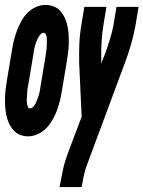

<svg xmlns="http://www.w3.org/2000/svg" viewBox="-44 -548 585 783"><path d="M71 8Q53 8 37 1.5Q21 -5 10 -18Q-1 -31 -8 -46.5Q-15 -62 -18.5 -80Q-22 -98 -23 -115.5Q-24 -133 -23.5 -151Q-23 -169 -20.5 -187.5Q-18 -206 -15 -225L5 -345Q8 -364 13 -384Q18 -404 25 -423Q32 -442 42.5 -461Q53 -480 67.5 -495Q82 -510 102 -519Q122 -528 141 -528Q159 -528 175.5 -521.5Q192 -515 203 -502Q214 -489 221 -473.5Q228 -458 231.5 -440Q235 -422 236 -404.5Q237 -387 236.5 -369Q236 -351 233.5 -332.5Q231 -314 228 -295L208 -175Q205 -156 200 -136Q195 -116 188 -97Q181 -78 170 -59Q159 -40 144.5 -25Q130 -10 110 -1Q90 8 71 8ZM78 -106Q86 -106 92.5 -113.5Q99 -121 102.5 -129Q106 -137 109 -145Q112 -153 114.5 -161Q117 -169 118.5 -177.5Q120 -186 121 -194L141 -314Q142 -319 142.5 -324.5Q143 -330 144 -335.5Q145 -341 145.5 -346.5Q146 -352 146.5 -357Q147 -362 147 -367.5Q147 -373 147 -378.5Q147 -384 147 -389Q147 -394 146 -399Q145 -404 142 -409Q139 -414 134 -414Q126 -414 120 -406.5Q114 -399 110 -391Q106 -383 103 -375Q100 -367 98 -359Q96 -351 94.5 -342.5Q93 -334 92 -326L72 -206Q71 -201 70 -195.5Q69 -190 68 -184.5Q67 -179 67 -173.5Q67 -168 66.5 -163Q66 -158 65.5 -152.5Q65 -147 65 -141.5Q65 -136 65.5 -131Q66 -126 67 -121Q68 -116 70.5 -111Q73 -106 78 -106ZM199 215 200 208Q206 175 213 143Q220 111 232 79L289 -72L279 -288Q278 -327 279.5 -367Q281 -407 288 -447L300 -520H390L378 -447Q372 -410 370 -374Q368 -338 369 -302L368 -288L388 -337Q397 -364 405.5 -391.5Q414 -419 419 -447L431 -520H521L509 -447Q502 -407 490.5 -367Q479 -327 464 -288L309 129Q302 148 298 168Q294 188 290 208L289 215Z"/></svg>

Font: Iosevka Term Curly Hv Obl
Style: Regular
Weight: 900
Italic angle: -9°
Designer: Belleve Invis
Foundry: Belleve Invis
Version: Version 32.3.0